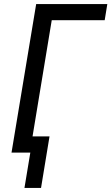

<svg xmlns="http://www.w3.org/2000/svg" viewBox="-20 -755 551 950"><path d="M101 175 130 0H37L159 -735H511L498 -655H236L141 -80H225L183 175Z"/></svg>

Font: Iosevka SS04 Medium
Style: Italic
Weight: 500
Italic angle: -9°
Monospace: yes
Designer: Belleve Invis
Foundry: Belleve Invis
Version: Version 19.0.0; ttfautohint (v1.8.4)